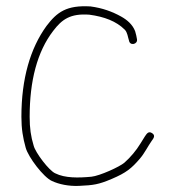

<svg xmlns="http://www.w3.org/2000/svg" viewBox="-20 -613 573 628"><path d="M428 -485C426.6 -494.8 424.8 -500.6 422 -511C413.4 -533.3 395.4 -548.2 376 -559C347.6 -574.8 315.7 -586.7 276 -592C198 -596.6 166.7 -573.8 132 -528C78.9 -454.7 50 -355.3 50 -231C50 -191.2 55 -162.2 64 -130C72.4 -98.9 122.8 -32.7 150 -21C173.1 -10.1 204.8 -3.6 238 -5C286 -7.2 302 -9.3 346 -28C392.9 -47.9 410.2 -62.3 437.5 -94C452.9 -111.9 464.3 -135.6 476 -152C481.7 -159.9 489.8 -169.5 477.5 -177.5C465.2 -185.5 459.6 -174.9 454 -167L439 -143C426 -121.3 406.4 -98 387 -81C371.1 -67.2 305.9 -37.7 279 -35C236.3 -30.9 192.3 -30.3 161 -46C141 -54 95.5 -114 90 -137C81 -166.4 77 -193.9 77 -231C77 -348.4 101.6 -443.9 154 -512C182.6 -549.7 210 -569.4 272 -565C321.2 -558.4 360.5 -543.5 388 -516C397 -507 398 -491.9 402 -480C405 -461.9 431.4 -468.1 428 -485Z"/></svg>

Font: Take Off
Style: Regular, Eh
Weight: 400
Foundry: Cannot Into Space Fonts
Version: Version 0.89